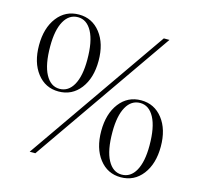

<svg xmlns="http://www.w3.org/2000/svg" viewBox="-105 -833 990 952"><g transform="rotate(15 390.0 -357.0)"><path d="M125.5 0 622.5 -715H651.5L154.5 0ZM185.5 -325.5Q117.5 -325.5 75.5 -379.8Q33.5 -434 33.5 -522.5Q33.5 -611 75.5 -665.8Q117.5 -720.5 186.5 -720.5Q254.5 -720.5 296.8 -666.2Q339 -612 339 -523.5Q339 -435 296.8 -380.2Q254.5 -325.5 185.5 -325.5ZM187 -339.5Q232.5 -339.5 258 -385Q283.5 -430.5 283.5 -514Q283.5 -608 257 -657.2Q230.5 -706.5 185 -706.5Q139.5 -706.5 114 -661Q88.5 -615.5 88.5 -532Q88.5 -438 115 -388.8Q141.5 -339.5 187 -339.5ZM593.5 5.5Q525.5 5.5 483.5 -48.8Q441.5 -103 441.5 -191.5Q441.5 -280 483.5 -334.8Q525.5 -389.5 594.5 -389.5Q662.5 -389.5 704.8 -335.2Q747 -281 747 -192.5Q747 -104 704.8 -49.2Q662.5 5.5 593.5 5.5ZM595 -8.5Q640.5 -8.5 666 -54Q691.5 -99.5 691.5 -183Q691.5 -277 665 -326.2Q638.5 -375.5 593 -375.5Q547.5 -375.5 522 -330Q496.5 -284.5 496.5 -201Q496.5 -107 523 -57.8Q549.5 -8.5 595 -8.5Z"/></g></svg>

Font: Newsreader 72pt Light
Style: Regular
Weight: 300
Designer: Hugues Gentile
Foundry: Production Type
Version: Version 1.003; ttfautohint (v1.8.3)